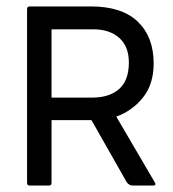

<svg xmlns="http://www.w3.org/2000/svg" viewBox="-20 -576 538 596"><path d="M140 -203V-9Q140 0 132 0H72Q64 0 64 -9V-547Q64 -556 72 -556H262Q359 -556 408 -508.5Q457 -461 457 -379Q457 -315 424 -273.5Q391 -232 341 -214L461 -9Q463 -6 462 -3Q461 0 456 0H393Q380 0 373 -11L264 -203ZM140 -273H266Q319 -273 349.5 -299.5Q380 -326 380 -382Q380 -432 350 -458.5Q320 -485 270 -485H140Z"/></svg>

Font: Zain
Style: Regular
Weight: 400
Designer: Zain,Boutros
Foundry: Mobile Telecommunications Company (Zain), 2024
Version: Version 1.51; ttfautohint (v1.8.4)